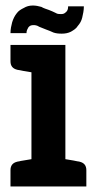

<svg xmlns="http://www.w3.org/2000/svg" viewBox="-20 -676 350 696"><path d="M268 -90C267 -90 265 -91 262 -91C259 -91 254 -93 247 -94C240 -95 229 -97 217 -99V-513H94H18V-454C18 -437 26 -427 43 -423C44 -423 46 -422 49 -422C52 -422 57 -420 64 -419C71 -418 82 -416 94 -414V-99C82 -97 71 -95 64 -94C57 -93 52 -92 49 -91C46 -91 44 -90 43 -90C26 -86 18 -76 18 -59V0H94H217H293V-59C293 -76 285 -86 268 -90ZM201 -625C194 -625 188 -625 182 -629C173 -633 166 -637 157 -640C149 -643 138 -646 130 -651C120 -654 109 -656 99 -656C86 -656 76 -653 66 -647C56 -642 47 -637 40 -627C33 -618 28 -608 24 -595C21 -584 18 -570 18 -556H76C76 -566 80 -571 83 -577C88 -583 93 -585 102 -585C107 -585 115 -584 122 -579C131 -576 138 -572 147 -569C156 -566 165 -562 174 -558C183 -555 192 -554 204 -554C216 -554 227 -556 237 -561C247 -567 256 -572 262 -582C270 -591 275 -600 278 -612C281 -625 284 -638 284 -653H227C227 -642 224 -636 219 -632C213 -626 208 -625 201 -625Z"/></svg>

Font: SVN-Aleo
Style: Bold
Weight: 700
Designer: Alessio Laiso
Version: Version 1.2.2